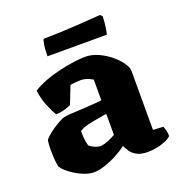

<svg xmlns="http://www.w3.org/2000/svg" viewBox="-121 -758 815 865"><g transform="rotate(-20 287.0 -325.5)"><path d="M185 3Q160 3 130.5 -10Q101 -23 76.5 -41.5Q52 -60 42 -77Q38 -95 36.5 -117.5Q35 -140 35 -157Q35 -173 36 -185.5Q37 -198 39 -206Q48 -217 62 -228.5Q76 -240 91.5 -250Q107 -260 120.5 -267Q134 -274 141 -276Q151 -279 175.5 -280.5Q200 -282 223 -283Q241 -284 257 -285Q273 -286 287 -287Q301 -288 311 -289Q321 -290 326 -291V-390Q307 -401 293.5 -404.5Q280 -408 270 -408Q261 -408 244.5 -406.5Q228 -405 219 -403L186 -319Q179 -315 159 -308.5Q139 -302 113 -301Q103 -317 87.5 -353Q72 -389 67 -431Q93 -448 127.5 -461Q162 -474 199 -482.5Q236 -491 269 -495.5Q302 -500 323 -500Q355 -500 386 -486Q417 -472 442.5 -451Q468 -430 483.5 -407.5Q499 -385 499 -368V-86L548 -83Q551 -76 554.5 -63.5Q558 -51 558 -35Q547 -24 527 -16Q507 -8 485 -4Q463 0 446 0Q412 0 392.5 -10.5Q373 -21 363 -36Q353 -51 347 -64Q325 -47 295.5 -31.5Q266 -16 236.5 -6.5Q207 3 185 3ZM252 -98Q261 -98 274.5 -102Q288 -106 302 -112.5Q316 -119 326 -125V-225Q316 -225 306 -222.5Q296 -220 280 -218Q256 -214 233 -208.5Q210 -203 193 -192Q192 -176 194 -155.5Q196 -135 201 -120Q212 -110 227 -104Q242 -98 252 -98ZM166 -560Q166 -595 169.6 -615Q173.2 -635 176.8 -640Q206.5 -640 246.6 -641.5Q286.6 -643 328 -645.5Q369.4 -648 402.7 -650.5Q436 -653 451.3 -654L461.2 -645Q460.3 -615 456.7 -591.5Q453.1 -568 450.4 -560Z"/></g></svg>

Font: Texturina 12pt Black
Style: Regular
Weight: 900
Designer: Guillermo Torres Carreño
Foundry: Omnibus-Type
Version: Version 1.002